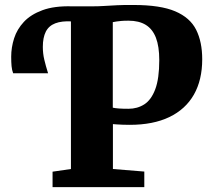

<svg xmlns="http://www.w3.org/2000/svg" viewBox="-20 -769 870 789"><path d="M196 0V-63.5L271.5 -74.5V-694.5L261 -717.5L271.5 -743H361Q384 -743 408 -744.5Q432 -746 461.5 -747.5Q491 -749 529.5 -748.5Q639 -748.5 700 -722.5Q761 -696.5 786 -646.8Q811 -597 811 -525.5Q811 -440.5 776.8 -380.2Q742.5 -320 676 -288Q609.5 -256 513 -256Q499 -256 484.5 -256.5Q470 -257 459.2 -257.8Q448.5 -258.5 444 -259V-74.5L573 -64V0ZM508 -322Q544.5 -322 573 -340.2Q601.5 -358.5 618 -402.2Q634.5 -446 634.5 -522Q634.5 -578 620.8 -613.8Q607 -649.5 579 -666.8Q551 -684 508 -684Q490 -684 478.8 -683Q467.5 -682 459.5 -680.8Q451.5 -679.5 443.5 -678V-326.5Q452 -324.5 468 -323.2Q484 -322 508 -322ZM34 -468Q29 -481 27.5 -497.2Q26 -513.5 26 -536Q26 -574 38 -611.5Q50 -649 78.2 -679.2Q106.5 -709.5 154.8 -727.2Q203 -745 275.5 -743L280.5 -713L275.5 -681Q234 -683.5 207.2 -673.2Q180.5 -663 168.2 -638.8Q156 -614.5 156 -576.5Q156 -549 162 -523.8Q168 -498.5 177.5 -468Z"/></svg>

Font: Merriweather 24pt Black
Style: Regular
Weight: 900
Designer: Eben Sorkin
Foundry: Eben Sorkin
Version: Version 2.100